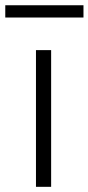

<svg xmlns="http://www.w3.org/2000/svg" viewBox="-57 -722 342 742"><path d="M140.6 0H82V-528.3H140.6ZM265.6 -654.3H-36.6V-701.7H265.6Z"/></svg>

Font: Roboto-Light
Style: Regular
Weight: 300
Designer: Google
Version: Version 2.137; 2017